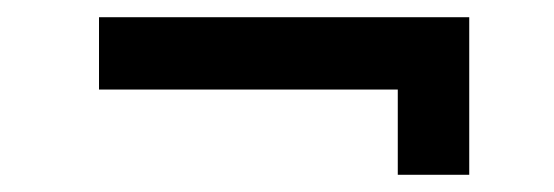

<svg xmlns="http://www.w3.org/2000/svg" viewBox="-20 -412 644 223"><path d="M442 -209V-308H95V-392H525V-209Z"/></svg>

Font: Rilu
Style: Bold
Weight: 500
Designer: Alí Sinisterra
Foundry: Alí Sinisterra
Version: ""